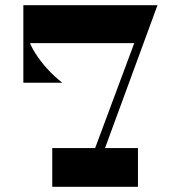

<svg xmlns="http://www.w3.org/2000/svg" viewBox="-20 -720 697 740"><path d="M549.8 -651.3 509.9 -553.8H70V-700H568ZM291 0 552 -700H587L330 0ZM511.7 -149.4V0H181.4V-149.4ZM347 -652.5H75.6Q75.6 -577.8 116.7 -513.9Q157.7 -450.1 220.2 -401H70V-699H347Z"/></svg>

Font: Space Cowgirl
Style: Regular
Weight: 400
Designer: Valery Marier
Foundry: Valery Marier
Version: Version 1.000